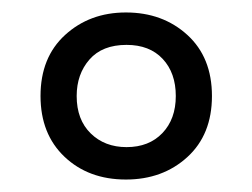

<svg xmlns="http://www.w3.org/2000/svg" viewBox="-20 -809 405 308"><path d="M182 -521Q122 -521 83.5 -557.5Q45 -594 45 -655Q45 -717 84.5 -753Q124 -789 182 -789Q241 -789 280.5 -753Q320 -717 320 -655Q320 -593 280.5 -557Q241 -521 182 -521ZM183 -573Q219 -573 240.5 -595.5Q262 -618 262 -655Q262 -692 241 -714.5Q220 -737 183 -737Q144 -737 123.5 -713.5Q103 -690 103 -655Q103 -617 125.5 -595Q148 -573 183 -573Z"/></svg>

Font: Noto Sans Malayalam UI ExtraCondensed
Style: Regular
Weight: 400
Width: 2
Designer: Jelle Bosma - Monotype Design Team
Foundry: Monotype Imaging Inc.
Version: Version 2.104; ttfautohint (v1.8.4.7-5d5b)